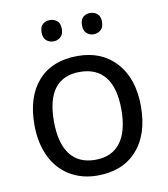

<svg xmlns="http://www.w3.org/2000/svg" viewBox="-83 -800 771 880"><g transform="rotate(-10 302.5 -360.0)"><path d="M146 -269Q146 -168 185.8 -115.5Q225.6 -63 303.2 -63Q379.9 -63 419.9 -115.5Q460 -168 460 -269Q460 -370.1 419.7 -421.1Q379.4 -472.2 301.8 -472.2Q146 -472.2 146 -269ZM550.8 -269Q550.8 -137.7 484.4 -64Q418 9.8 300.8 9.8Q228 9.8 171.9 -24.2Q115.7 -58.1 85.4 -121.6Q55.2 -185.1 55.2 -269Q55.2 -399.9 120.6 -472.9Q186 -545.9 304.2 -545.9Q417.5 -545.9 484.1 -471.4Q550.8 -397 550.8 -269ZM395 -730Q414.1 -730 428.2 -718.5Q442.4 -707 442.4 -681.2Q442.4 -655.3 428.2 -643.1Q414.1 -630.9 395 -630.9Q376.5 -630.9 362.8 -643.1Q349.1 -655.3 349.1 -681.2Q349.1 -707 362.8 -718.5Q376.5 -730 395 -730ZM208 -730Q227.1 -730 241.2 -718.5Q255.4 -707 255.4 -681.2Q255.4 -655.3 241.2 -643.1Q227.1 -630.9 208 -630.9Q188.5 -630.9 174.8 -643.1Q161.1 -655.3 161.1 -681.2Q161.1 -707 174.8 -718.5Q188.5 -730 208 -730Z"/></g></svg>

Font: NotoSans
Style: Regular
Weight: 400
Designer: Monotype Design team
Foundry: Monotype Imaging Inc.
Version: Version 1.04; ttfautohint (v1.4.1)